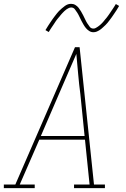

<svg xmlns="http://www.w3.org/2000/svg" viewBox="-38 -981 658 1001"><path d="M-18 0V-19H42L353 -735H377L452 -19H509V0H348V-19H429L405 -253H167L65 -19H143V0ZM403 -272 381 -490Q374 -542 369.5 -595Q365 -648 360 -700Q337 -648 314.5 -595Q292 -542 269 -490L175 -272ZM449 -813Q437 -813 427 -819.5Q417 -826 410 -834.5Q403 -843 397.5 -852.5Q392 -862 386.5 -872.5Q381 -883 376 -894Q371 -905 365 -914.5Q359 -924 352 -933Q345 -942 333 -942Q328 -942 325.5 -941Q323 -940 318.5 -938Q314 -936 309 -932.5Q304 -929 298 -923.5Q292 -918 289 -914.5Q286 -911 283 -908Q280 -905 277.5 -901.5Q275 -898 272 -894.5Q269 -891 265.5 -887Q262 -883 259 -879Q256 -875 252.5 -870Q249 -865 246 -860Q243 -855 239 -849.5Q235 -844 231.5 -838.5Q228 -833 224 -827Q220 -821 216 -814L199 -824Q206 -836 212.5 -846Q219 -856 225 -865Q231 -874 237 -882.5Q243 -891 248.5 -898Q254 -905 259 -911.5Q264 -918 269.5 -923.5Q275 -929 284 -937Q293 -945 301 -950.5Q309 -956 316.5 -958.5Q324 -961 333 -961Q345 -961 355 -955Q365 -949 372 -940Q379 -931 384.5 -921.5Q390 -912 395.5 -901.5Q401 -891 406 -880Q411 -869 417 -859.5Q423 -850 430 -841Q437 -832 449 -832Q454 -832 456.5 -833Q459 -834 463.5 -836.5Q468 -839 473 -842.5Q478 -846 484 -851Q490 -856 493 -859.5Q496 -863 499 -866Q502 -869 504.5 -872.5Q507 -876 510 -879.5Q513 -883 516.5 -887Q520 -891 523 -895.5Q526 -900 529.5 -904.5Q533 -909 536 -914Q539 -919 543 -924.5Q547 -930 550.5 -935.5Q554 -941 558 -947Q562 -953 566 -960L583 -950Q577 -939 570 -928.5Q563 -918 557 -909Q551 -900 545 -891.5Q539 -883 533.5 -876Q528 -869 523 -862.5Q518 -856 512.5 -851Q507 -846 498 -837.5Q489 -829 481 -824Q473 -819 465.5 -816Q458 -813 449 -813Z"/></svg>

Font: Iosevka Etoile Thin
Style: Italic
Weight: 100
Italic angle: -9°
Designer: Belleve Invis
Foundry: Belleve Invis
Version: Version 22.1.2; ttfautohint (v1.8.4)